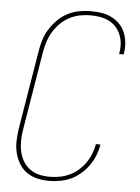

<svg xmlns="http://www.w3.org/2000/svg" viewBox="-53 -785 607 835"><g transform="rotate(5 250.0 -367.5)"><path d="M193 8Q166 8 140.5 2Q115 -4 94.5 -18.5Q74 -33 61 -55Q48 -77 42 -102Q36 -127 37 -154Q38 -181 42 -208L99 -553Q103 -578 111 -602.5Q119 -627 133.5 -649.5Q148 -672 167.5 -691Q187 -710 211 -722Q235 -734 260 -738.5Q285 -743 310 -743Q334 -743 357 -739.5Q380 -736 400 -726Q420 -716 435.5 -700.5Q451 -685 459.5 -664.5Q468 -644 470.5 -621Q473 -598 469 -575Q469 -573 468.5 -571.5Q468 -570 468 -568H448Q449 -570 449 -571.5Q449 -573 449 -574Q453 -595 451 -615.5Q449 -636 441.5 -654Q434 -672 420.5 -686.5Q407 -701 389.5 -709.5Q372 -718 351.5 -721.5Q331 -725 310 -725Q288 -725 264.5 -720.5Q241 -716 219.5 -705Q198 -694 180 -676.5Q162 -659 149.5 -638.5Q137 -618 129.5 -595.5Q122 -573 118 -550L61 -205Q57 -181 56.5 -157Q56 -133 60.5 -110.5Q65 -88 76.5 -68Q88 -48 106 -34.5Q124 -21 146.5 -15.5Q169 -10 193 -10Q215 -10 237 -14Q259 -18 279.5 -27.5Q300 -37 318 -52.5Q336 -68 349 -87Q362 -106 370 -126.5Q378 -147 382 -169H402Q398 -145 389 -122Q380 -99 365.5 -78Q351 -57 331 -39.5Q311 -22 288.5 -11.5Q266 -1 241.5 3.5Q217 8 193 8Z"/></g></svg>

Font: Iosevka Curly Thin Oblique
Style: Regular
Weight: 100
Italic angle: -9°
Monospace: yes
Designer: Belleve Invis
Foundry: Belleve Invis
Version: Version 11.1.0; ttfautohint (v1.8.3)